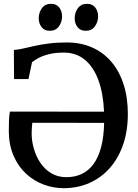

<svg xmlns="http://www.w3.org/2000/svg" viewBox="-20 -973 721 1004"><path d="M312.5 11Q259 11 208.5 -7.8Q158 -26.5 117.2 -63.8Q76.5 -101 52 -156Q27.5 -211 26 -283Q26 -314.5 27 -343Q28 -371.5 32 -389.5L524 -389Q520 -484 494.8 -553.2Q469.5 -622.5 424 -660.2Q378.5 -698 313.5 -698Q269 -698 236.2 -689.8Q203.5 -681.5 181.8 -669.8Q160 -658 147.5 -648L129 -559.5H53.5L52.5 -712Q73.5 -713 99.8 -719Q126 -725 159.2 -732.5Q192.5 -740 234.5 -745.5Q276.5 -751 329 -751Q402 -751 461.2 -725Q520.5 -699 562.2 -650Q604 -601 626.2 -532Q648.5 -463 648.5 -377Q648.5 -288.5 623.8 -216.8Q599 -145 554 -94.2Q509 -43.5 447.5 -16.2Q386 11 312.5 11ZM327.5 -46.5Q371.5 -46.5 407.2 -63.2Q443 -80 468.8 -115Q494.5 -150 508.8 -203.8Q523 -257.5 524.5 -330.5L149 -331Q147.5 -317.5 146.5 -304Q145.5 -290.5 145.5 -275Q145.5 -237 156.8 -196.5Q168 -156 190.8 -122Q213.5 -88 247.8 -67.2Q282 -46.5 327.5 -46.5ZM239 -812Q212.5 -812 197.5 -831.2Q182.5 -850.5 182.5 -877.5Q182.5 -907 199 -930Q215.5 -953 247 -953H248Q275 -953 289.8 -933.8Q304.5 -914.5 304.5 -887.5Q304.5 -858 288 -835Q271.5 -812 240 -812ZM427.5 -812Q400.5 -812 385.5 -831.2Q370.5 -850.5 370.5 -877.5Q370.5 -907 387.2 -930Q404 -953 435 -953H436Q463 -953 478 -933.8Q493 -914.5 493 -887.5Q493 -858 476.2 -835Q459.5 -812 428.5 -812Z"/></svg>

Font: Merriweather 24pt Medium
Style: Regular
Weight: 500
Designer: Eben Sorkin
Foundry: Eben Sorkin
Version: Version 2.100